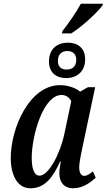

<svg xmlns="http://www.w3.org/2000/svg" viewBox="-20 -1005 575 1035"><path d="M314 -825H364C421 -860 504 -937 532 -975L535 -985H416C390 -937 348 -877 317 -838ZM336 -584C393 -584 439 -618 439 -685C439 -747 398 -775 346 -775C289 -775 244 -742 244 -674C244 -613 284 -584 336 -584ZM339 -630C313 -630 292 -643 292 -676C292 -715 315 -730 344 -730C369 -730 391 -716 391 -683C391 -644 367 -630 339 -630ZM144 10C219 10 264 -45 304 -134H308C304 -113 300 -96 300 -70C300 -19 329 10 373 10C429 10 469 -23 496 -47L481 -81C463 -67 449 -57 434 -57C418 -57 407 -73 407 -103C407 -131 421 -195 426 -218L493 -535H454L412 -511C390 -530 347 -546 304 -546C138 -546 38 -314 38 -153C38 -61 74 10 144 10ZM193 -58C169 -58 151 -85 151 -154C151 -272 212 -493 312 -493C334 -493 354 -481 364 -459L328 -288C305 -176 242 -58 193 -58Z"/></svg>

Font: Noto Serif Condensed Semi
Style: Italic
Weight: 600
Width: 3
Italic angle: -12°
Designer: Monotype Design Team
Foundry: Monotype Imaging Inc.
Version: Version 1.901